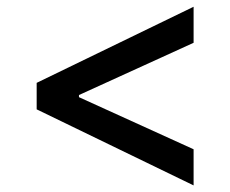

<svg xmlns="http://www.w3.org/2000/svg" viewBox="-20 -575 692 577"><path d="M90.2 -246.4V-326L561.8 -554.7V-446.4L217.3 -289.4V-283L561.8 -126.4V-17.8Z"/></svg>

Font: Inter UI Medium
Style: Regular
Weight: 500
Designer: Rasmus Andersson
Foundry: rsms
Version: 3.2;8d6f07862